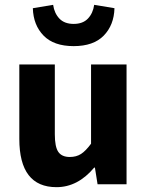

<svg xmlns="http://www.w3.org/2000/svg" viewBox="-20 -763 608 795"><path d="M214 12Q60 12 60 -188V-496H207V-207Q207 -155 221.5 -134Q236 -113 269 -113Q296 -113 315.5 -125.5Q335 -138 357 -168V-496H504V0H384L373 -69H370Q302 12 214 12ZM116 -729 200 -743Q205 -708 226 -686Q247 -664 285 -664Q323 -664 344 -686Q365 -708 370 -743L454 -729Q452 -659 409.5 -615.5Q367 -572 285 -572Q203 -572 160.5 -615.5Q118 -659 116 -729Z"/></svg>

Font: Toshiba Sans
Style: Bold
Weight: 700
Designer: Paul D. Hunt
Foundry: Toshiba Corporation
Version: Version 2.020;PS 2.0;hotconv 1.0.86;makeotf.lib2.5.63406